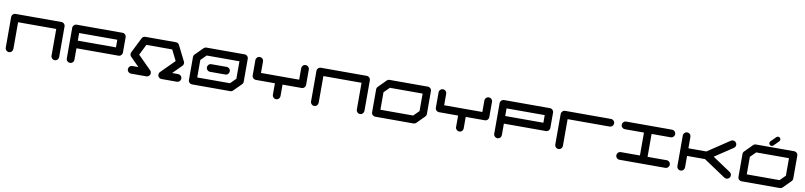

<svg xmlns="http://www.w3.org/2000/svg" viewBox="9 -2215 14721 3511"><g transform="rotate(10 7369.5 -459.5)"><path d="M991.7 -709Q1021 -709 1041.7 -688.2Q1062.5 -667.5 1062.5 -638.2V-71.3Q1062.5 -42 1041.7 -21Q1021 0 991.7 0Q962.4 0 941.7 -21Q920.9 -42 920.9 -71.3V-567.4H212.4V-71.3Q212.4 -42 191.7 -21Q170.9 0 141.6 0Q112.3 0 91.6 -21Q70.8 -42 70.8 -71.3V-638.2Q70.8 -667.5 91.6 -688.2Q112.3 -709 141.6 -709Z M2054.7 -425.3V-566.9H1346.2V-425.3ZM2196.8 -354.5Q2196.8 -325.2 2176 -304.4Q2155.3 -283.7 2125.5 -283.7H1346.2V-70.8Q1346.2 -41.5 1325.4 -20.8Q1304.7 0 1275.4 0Q1246.1 0 1225.3 -20.8Q1204.6 -41.5 1204.6 -70.8V-638.2Q1204.6 -667.5 1225.3 -688.2Q1246.1 -709 1275.4 -709H2125.5Q2155.3 -709 2176 -688.2Q2196.8 -667.5 2196.8 -638.2Z M3259.8 -141.6Q3289.1 -141.6 3309.8 -120.8Q3330.6 -100.1 3330.6 -70.8Q3330.6 -41.5 3309.8 -20.8Q3289.1 0 3259.8 0H2976.1Q2946.8 0 2926 -20.8Q2905.3 -41.5 2905.3 -70.8Q2905.3 -100.1 2926.3 -121.1L3173.3 -368.2L3074.2 -566.9H2594.7L2495.6 -368.2L2742.7 -121.1Q2763.7 -100.1 2763.7 -70.8Q2763.7 -41.5 2742.9 -20.8Q2722.2 0 2692.9 0H2409.2Q2379.9 0 2359.1 -20.8Q2338.4 -41.5 2338.4 -70.8Q2338.4 -100.1 2359.1 -120.8Q2379.9 -141.6 2409.2 -141.6H2521.5L2359.4 -304.2Q2338.4 -325.2 2338.4 -354.5Q2338.4 -371.6 2345.7 -386.2L2486.8 -668.5Q2487.3 -668.5 2487.3 -668.9V-669.4H2487.8Q2509.3 -708.5 2550.8 -708.5H3117.7Q3159.7 -708.5 3181.2 -669.4L3181.6 -668.9V-668.5L3323.2 -386.2Q3330.6 -371.6 3330.6 -354.5Q3330.6 -325.2 3309.6 -304.2L3147.5 -141.6Z M3826.7 -283.7Q3797.4 -283.7 3776.6 -304.4Q3755.9 -325.2 3755.9 -354.5Q3755.9 -383.8 3776.6 -404.5Q3797.4 -425.3 3826.7 -425.3H4109.9Q4139.2 -425.3 4159.9 -404.5Q4180.7 -383.8 4180.7 -354.5Q4180.7 -325.2 4159.9 -304.4Q4139.2 -283.7 4109.9 -283.7ZM4322.8 -242.2V-566.9H3714.4L3613.8 -466.8V-141.6H4222.2ZM4464.4 -637.7V-212.4Q4464.4 -183.1 4443.4 -162.6L4301.8 -21Q4281.2 0 4251.5 0H3543Q3513.7 0 3492.9 -20.8Q3472.2 -41.5 3472.2 -70.8V-496.1Q3472.2 -525.4 3493.2 -546.4L3634.8 -688Q3655.3 -708.5 3684.6 -708.5H4393.6Q4422.9 -708.5 4443.6 -687.7Q4464.4 -667 4464.4 -637.7Z M5527.3 -709Q5556.6 -709 5577.4 -688.2Q5598.1 -667.5 5598.1 -638.2V-354.5Q5598.1 -325.2 5577.4 -304.4Q5556.6 -283.7 5527.3 -283.7H5172.9V-70.8Q5172.9 -41.5 5152.1 -20.8Q5131.3 0 5102.1 0Q5072.8 0 5052 -20.8Q5031.2 -41.5 5031.2 -70.8V-283.7H4676.8Q4647.5 -283.7 4626.7 -304.4Q4606 -325.2 4606 -354.5V-638.2Q4606 -667.5 4626.7 -688.2Q4647.5 -709 4676.8 -709Q4706.1 -709 4726.8 -688.2Q4747.6 -667.5 4747.6 -638.2V-425.3H5456.5V-638.2Q5456.5 -667.5 5477.3 -688.2Q5498 -709 5527.3 -709Z M6660.6 -709Q6689.9 -709 6710.7 -688.2Q6731.4 -667.5 6731.4 -638.2V-71.3Q6731.4 -42 6710.7 -21Q6689.9 0 6660.6 0Q6631.3 0 6610.6 -21Q6589.8 -42 6589.8 -71.3V-567.4H5881.3V-71.3Q5881.3 -42 5860.6 -21Q5839.8 0 5810.5 0Q5781.2 0 5760.5 -21Q5739.7 -42 5739.7 -71.3V-638.2Q5739.7 -667.5 5760.5 -688.2Q5781.2 -709 5810.5 -709Z M7724.1 -241.7V-566.9H7115.7L7015.1 -466.8V-141.6H7623.5ZM7794.9 -708.5Q7824.2 -708.5 7845 -687.7Q7865.7 -667 7865.7 -637.7V-212.4Q7865.7 -183.1 7844.7 -162.6L7703.1 -20.5Q7682.6 0 7652.8 0H6944.3Q6915 0 6894.3 -20.8Q6873.5 -41.5 6873.5 -70.8V-496.1Q6873.5 -525.4 6894.5 -545.9L7036.1 -688Q7056.6 -708.5 7085.9 -708.5Z M8928.7 -709Q8958 -709 8978.8 -688.2Q8999.5 -667.5 8999.5 -638.2V-354.5Q8999.5 -325.2 8978.8 -304.4Q8958 -283.7 8928.7 -283.7H8574.2V-70.8Q8574.2 -41.5 8553.5 -20.8Q8532.7 0 8503.4 0Q8474.1 0 8453.4 -20.8Q8432.6 -41.5 8432.6 -70.8V-283.7H8078.1Q8048.8 -283.7 8028.1 -304.4Q8007.3 -325.2 8007.3 -354.5V-638.2Q8007.3 -667.5 8028.1 -688.2Q8048.8 -709 8078.1 -709Q8107.4 -709 8128.2 -688.2Q8148.9 -667.5 8148.9 -638.2V-425.3H8857.9V-638.2Q8857.9 -667.5 8878.7 -688.2Q8899.4 -709 8928.7 -709Z M9991.2 -425.3V-566.9H9282.7V-425.3ZM10133.3 -354.5Q10133.3 -325.2 10112.5 -304.4Q10091.8 -283.7 10062 -283.7H9282.7V-70.8Q9282.7 -41.5 9262 -20.8Q9241.2 0 9211.9 0Q9182.6 0 9161.9 -20.8Q9141.1 -41.5 9141.1 -70.8V-638.2Q9141.1 -667.5 9161.9 -688.2Q9182.6 -709 9211.9 -709H10062Q10091.8 -709 10112.5 -688.2Q10133.3 -667.5 10133.3 -638.2Z M10345.7 -708.5H11196.3Q11225.6 -708.5 11246.3 -687.7Q11267.1 -667 11267.1 -637.7Q11267.1 -630.4 11265.6 -623.5Q11260.3 -598.6 11241 -582.8Q11221.7 -566.9 11196.3 -566.9H10416.5V-70.8Q10416.5 -41.5 10395.8 -20.8Q10375 0 10345.7 0Q10309.1 0 10287.1 -31.2Q10274.9 -48.8 10274.9 -70.8V-637.7Q10274.9 -667 10295.7 -687.7Q10316.4 -708.5 10345.7 -708.5Z M12330.1 -142.1Q12359.4 -142.1 12380.1 -121.3Q12400.9 -100.6 12400.9 -71.3Q12400.9 -42 12380.1 -21Q12359.4 0 12330.1 0H11479.5Q11450.2 0 11429.4 -21Q11408.7 -42 11408.7 -71.3Q11408.7 -100.6 11429.4 -121.3Q11450.2 -142.1 11479.5 -142.1H11834V-567.4H11479.5Q11450.2 -567.4 11429.4 -588.1Q11408.7 -608.9 11408.7 -638.2Q11408.7 -667.5 11429.4 -688.2Q11450.2 -709 11479.5 -709H12330.1Q12359.4 -709 12380.1 -688.2Q12400.9 -667.5 12400.9 -638.2Q12400.9 -608.9 12380.1 -588.1Q12359.4 -567.4 12330.1 -567.4H11975.6V-142.1Z M13502.9 -129.9Q13534.7 -107.9 13534.7 -70.8Q13534.7 -41.5 13513.9 -20.8Q13493.2 0 13463.9 0Q13441.4 0 13423.8 -12.2L13017.1 -283.7L12684.1 -284.2V-70.8Q12684.1 -41.5 12663.3 -20.8Q12642.6 0 12613.3 0Q12584 0 12563.2 -20.8Q12542.5 -41.5 12542.5 -70.8V-637.7Q12542.5 -667 12563.2 -687.7Q12584 -708.5 12613.3 -708.5Q12642.6 -708.5 12663.1 -688.2Q12683.6 -668 12684.1 -637.7V-425.8L13017.1 -425.3L13423.8 -696.3Q13441.4 -708.5 13463.9 -708.5Q13493.2 -708.5 13513.9 -687.7Q13534.7 -667 13534.7 -637.7Q13534.7 -601.1 13502.9 -578.6L13166.5 -354.5Z M14526.9 -241.7V-566.9H13918.5L13817.9 -466.8V-141.6H14426.3ZM14597.7 -708.5Q14627 -708.5 14647.7 -687.7Q14668.5 -667 14668.5 -637.7V-212.4Q14668.5 -183.1 14647.5 -162.6L14505.9 -20.5Q14485.4 0 14455.6 0H13747.1Q13717.8 0 13697 -20.8Q13676.3 -41.5 13676.3 -70.8V-496.1Q13676.3 -525.4 13697.3 -545.9L13838.9 -688Q13859.4 -708.5 13888.7 -708.5ZM14172.4 -732.4Q14152.8 -732.4 14139.2 -746.1Q14125.5 -759.8 14125.5 -779.3Q14125.5 -798.8 14139.2 -812.5L14232.9 -905.8Q14246.6 -919.4 14265.6 -919.4Q14285.2 -919.4 14298.8 -905.8Q14312.5 -892.1 14312.5 -873Q14312.5 -853.5 14298.8 -839.8L14205.6 -746.1Q14191.9 -732.4 14172.4 -732.4Z"/></g></svg>

Font: Robtronika
Style: Regular
Weight: 400
Designer: GGBot
Version: 1.00